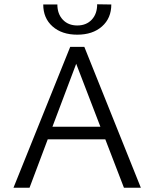

<svg xmlns="http://www.w3.org/2000/svg" viewBox="-20 -877 721 897"><path d="M182 -856H248Q248 -812 273.5 -785Q299 -758 341 -758Q383 -758 408.5 -785Q434 -812 434 -857L500 -856Q500 -792 456.5 -753.5Q413 -715 341 -715Q269 -715 225.5 -753.5Q182 -792 182 -856ZM472 -226H203L118 0H43L308 -658H374L638 0H559ZM449 -285 336 -579 225 -285Z"/></svg>

Font: Ysabeau Infant
Style: Regular
Weight: 400
Designer: Christian Thalmann (Catharsis Fonts)
Version: Version 0.003